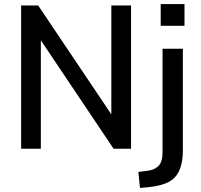

<svg xmlns="http://www.w3.org/2000/svg" viewBox="-20 -732 988 945"><path d="M84 0V-705H168L547 -141H528V-705H625V0H539L162 -562H181V0ZM771 -605V-712H888V-605ZM669 193 661 114 703 109Q740 105 760 85Q780 65 780 16V-492H880V9Q880 51 871 83.5Q862 116 843 138Q824 160 791.5 172Q759 184 712 189Z"/></svg>

Font: Nunito Sans 10pt SemiCondensed SemiBold
Style: Regular
Weight: 600
Width: 4
Designer: Vernon Adams
Foundry: Vernon Adams
Version: Version 3.101;gftools[0.9.27]